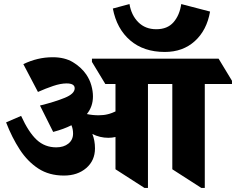

<svg xmlns="http://www.w3.org/2000/svg" viewBox="-20 -916 1163 946"><path d="M295 -51Q222 -51 169 -85.5Q116 -120 77.5 -179Q39 -238 10 -313L84 -345Q121 -264 161 -227Q201 -190 257 -190Q294 -190 317 -208.5Q340 -227 340 -258Q340 -280 332 -299Q295 -280 242 -266L177 -396Q250 -414 299 -434Q348 -454 348 -481Q348 -505 308 -505Q279 -505 242 -492.5Q205 -480 167 -463L95 -600Q130 -617 166 -625.5Q202 -634 240 -634Q299 -634 339.5 -609.5Q380 -585 405 -549Q422 -524 430 -495.5Q438 -467 438 -441Q438 -391 408 -354Q437 -348 466 -348Q492 -348 512.5 -353.5Q533 -359 549 -367V-502H499L433 -611V-627H777L843 -518V-502H709V10H692L549 -82V-241Q532 -237 514 -237Q472 -237 435 -256Q448 -224 448 -185Q448 -125 405 -88Q362 -51 295 -51ZM972 10 829 -82V-502H761L695 -611V-627H1057L1123 -518V-502H989V10ZM792 -660Q688 -660 621.5 -717Q555 -774 536 -874L618 -896Q627 -841 661.5 -806.5Q696 -772 750 -772Q805 -772 835 -806.5Q865 -841 873 -896L1015 -859Q999 -767 940 -713.5Q881 -660 792 -660Z"/></svg>

Font: Noto Serif Devanagari Black
Style: Regular
Weight: 900
Designer: Universal Thirst, Indian Type Foundry and the Monotype Design Team
Foundry: Monotype Imaging Inc.
Version: Version 2.004; ttfautohint (v1.8.4.7-5d5b)